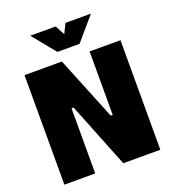

<svg xmlns="http://www.w3.org/2000/svg" viewBox="-155 -994 1000 1111"><g transform="rotate(-20 345.0 -438.5)"><path d="M49.7 0V-674.5H279.9L438.4 -283.7H450.6V-674.5H640.6V0H412.5L252.4 -401.2H239.7V0ZM274.6 -735.7 158.9 -877.5H315.8L346.8 -818.2L375.9 -877.5H532.8L411 -735.7Z"/></g></svg>

Font: Titillium Web SemiBold
Style: Regular
Weight: 600
Designer: Mohamed Gaber, Accademia di Belle Arti di Urbino
Foundry: Kief Type Foundry, Accademia di Belle Arti di Urbino
Version: Version 3.000; ttfautohint (v1.8.4)